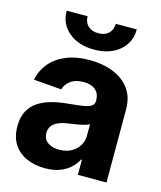

<svg xmlns="http://www.w3.org/2000/svg" viewBox="-114 -838 779 931"><g transform="rotate(15 275.5 -372.5)"><path d="M199.8 10.4Q147.8 10.4 106.6 -8Q65.4 -26.3 42 -62.4Q18.6 -98.5 18.6 -152.3Q18.6 -198 35.1 -228.7Q51.6 -259.4 80.4 -278.3Q109.2 -297.2 145.9 -307.1Q182.7 -317 223.4 -320.7Q270.9 -325.3 299.9 -329.6Q328.8 -333.9 342 -342.9Q355.3 -352 355.3 -369.3V-371.7Q355.3 -405.2 334.2 -423.7Q313.1 -442.2 274.6 -442.2Q233.8 -442.2 209.6 -424.4Q185.4 -406.6 177.5 -379.5L37.7 -390.8Q48.3 -440.6 79.5 -477Q110.7 -513.3 160.3 -533Q209.9 -552.7 275.2 -552.7Q320.6 -552.7 362.1 -542.1Q403.6 -531.4 436.2 -509.1Q468.8 -486.7 487.7 -451.7Q506.6 -416.7 506.6 -368.2V0H362.9V-76H359Q345.7 -50.5 323.8 -31.1Q301.9 -11.7 271.1 -0.7Q240.3 10.4 199.8 10.4ZM243 -94.1Q276.4 -94.1 301.9 -107.5Q327.4 -120.9 341.9 -143.7Q356.4 -166.5 356.4 -194.9V-252.7Q349.6 -248.4 337.2 -244.6Q324.8 -240.8 309.5 -237.8Q294.2 -234.8 279.2 -232.5Q264.1 -230.3 251.8 -228.5Q224.9 -224.7 204.9 -216.1Q185 -207.4 173.9 -193.1Q162.9 -178.8 162.9 -157.4Q162.9 -126.3 185.4 -110.2Q207.9 -94.1 243 -94.1ZM280.5 -607Q202.1 -607 153.3 -648Q104.5 -689 104.5 -755.1H209.6Q209.6 -724.8 228.6 -706.8Q247.7 -688.9 280.5 -688.9Q312.7 -688.9 331.7 -706.8Q350.8 -724.8 350.8 -755.1H456.4Q456.4 -689 407.8 -648Q359.1 -607 280.5 -607Z"/></g></svg>

Font: Inter Tight
Style: Regular
Weight: 400
Designer: Rasmus Andersson
Foundry: rsms
Version: Version 3.002